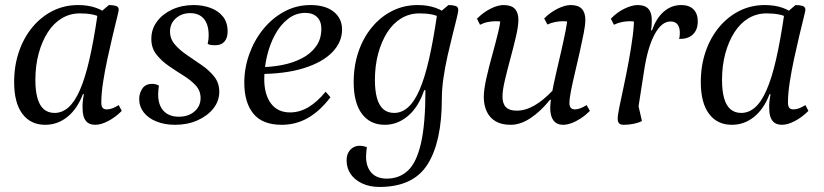

<svg xmlns="http://www.w3.org/2000/svg" viewBox="-20 -482 3262 760"><path d="M159 12Q101 12 68.5 -31.5Q36 -75 36 -157Q36 -222 55 -277.5Q74 -333 108.5 -374.5Q143 -416 189 -439Q235 -462 289 -462Q330 -462 361.5 -450.5Q393 -439 420 -414L417 -386Q405 -397 378 -413Q351 -429 296 -429Q257 -429 224.5 -409.5Q192 -390 169 -354Q146 -318 133 -270Q120 -222 120 -165Q120 -124 128 -94.5Q136 -65 153 -50Q170 -35 196 -35Q226 -35 251 -57Q276 -79 296.5 -126Q317 -173 334 -247Q351 -321 366 -424L411 -462Q428 -462 439 -458.5Q450 -455 450 -443Q450 -439 443 -411Q436 -383 426 -341Q416 -299 405.5 -250.5Q395 -202 388 -156.5Q381 -111 381 -76Q381 -62 386 -55.5Q391 -49 403 -49Q414 -49 425.5 -53.5Q437 -58 450 -66L462 -43Q437 -18 408.5 -3Q380 12 357 12Q332 12 319.5 -4Q307 -20 307 -51Q306 -63 307.5 -78Q309 -93 312 -109H308Q286 -51 247 -19.5Q208 12 159 12Z M673 12Q632 12 599.5 -1Q567 -14 549 -37Q531 -60 531 -90Q531 -113 543.5 -131.5Q556 -150 582 -150Q589 -150 595.5 -148.5Q602 -147 609 -143Q608 -135 607 -126.5Q606 -118 606 -109Q606 -66 627.5 -43Q649 -20 688 -20Q726 -20 750 -41Q774 -62 774 -94Q774 -123 754.5 -144Q735 -165 706 -183Q677 -201 648 -221Q619 -241 599 -266.5Q579 -292 579 -328Q579 -367 601.5 -397Q624 -427 662 -444.5Q700 -462 747 -462Q782 -462 812.5 -451Q843 -440 862 -417Q881 -394 881 -357Q881 -332 868.5 -317.5Q856 -303 833 -303Q826 -303 818.5 -303.5Q811 -304 802 -308Q804 -316 805 -325Q806 -334 806 -342Q806 -385 787 -407.5Q768 -430 733 -430Q699 -430 676 -409.5Q653 -389 653 -357Q653 -328 672.5 -305.5Q692 -283 721 -263.5Q750 -244 779.5 -223.5Q809 -203 828.5 -178Q848 -153 848 -119Q848 -82 824.5 -52.5Q801 -23 761.5 -5.5Q722 12 673 12Z M1095 12Q1019 12 983 -32Q947 -76 947 -155Q947 -212 966.5 -267Q986 -322 1021.5 -366Q1057 -410 1105 -436Q1153 -462 1209 -462Q1268 -462 1301 -435.5Q1334 -409 1334 -365Q1334 -315 1295 -275Q1256 -235 1182 -212Q1108 -189 1002 -189L1004 -216Q1052 -216 1096 -224.5Q1140 -233 1175.5 -251.5Q1211 -270 1231.5 -299Q1252 -328 1252 -368Q1252 -398 1235 -414.5Q1218 -431 1189 -431Q1151 -431 1120.5 -407.5Q1090 -384 1069 -345.5Q1048 -307 1037 -260.5Q1026 -214 1026 -169Q1026 -108 1052.5 -72.5Q1079 -37 1128 -37Q1166 -37 1200.5 -57.5Q1235 -78 1269 -119L1288 -97Q1247 -43 1199.5 -15.5Q1152 12 1095 12Z M1482 258Q1444 258 1414.5 244.5Q1385 231 1368.5 207.5Q1352 184 1352 153Q1352 134 1359 121.5Q1366 109 1377.5 102Q1389 95 1404 95Q1411 95 1418 96.5Q1425 98 1432 100Q1431 110 1430 119.5Q1429 129 1429 138Q1429 178 1450 201.5Q1471 225 1511 225Q1561 225 1595 193Q1629 161 1646.5 84.5Q1664 8 1664 -125H1659Q1637 -59 1595.5 -23.5Q1554 12 1503 12Q1445 12 1412.5 -31.5Q1380 -75 1380 -157Q1380 -222 1399 -277.5Q1418 -333 1452.5 -374.5Q1487 -416 1533 -439Q1579 -462 1633 -462Q1674 -462 1705.5 -450.5Q1737 -439 1764 -414L1761 -386Q1749 -397 1722 -413Q1695 -429 1640 -429Q1601 -429 1568.5 -409.5Q1536 -390 1513 -354Q1490 -318 1477 -270Q1464 -222 1464 -165Q1464 -124 1472 -94.5Q1480 -65 1497 -50Q1514 -35 1540 -35Q1570 -35 1595 -57Q1620 -79 1640.5 -126Q1661 -173 1678 -247Q1695 -321 1710 -424L1755 -462Q1772 -462 1783 -458.5Q1794 -455 1794 -443Q1794 -435 1787.5 -408.5Q1781 -382 1771.5 -344.5Q1762 -307 1752 -263Q1742 -219 1735.5 -174.5Q1729 -130 1729 -92Q1729 79 1672.5 168.5Q1616 258 1482 258Z M2002 12Q1965 12 1941.5 -2Q1918 -16 1906.5 -41Q1895 -66 1895 -98Q1895 -127 1905 -171.5Q1915 -216 1928.5 -264.5Q1942 -313 1952 -354.5Q1962 -396 1962 -420L1975 -392Q1970 -395 1962 -396.5Q1954 -398 1943 -398Q1928 -398 1912 -395Q1896 -392 1880 -384L1868 -408Q1894 -434 1922.5 -448Q1951 -462 1973 -462Q2004 -462 2018 -447Q2032 -432 2032 -403Q2032 -379 2022.5 -338Q2013 -297 2000.5 -251Q1988 -205 1978.5 -164.5Q1969 -124 1969 -100Q1969 -72 1982.5 -58Q1996 -44 2025 -44Q2060 -44 2095.5 -64.5Q2131 -85 2168 -124L2182 -87H2157Q2120 -41 2080 -14.5Q2040 12 2002 12ZM2209 12Q2184 12 2171 -5Q2158 -22 2158 -54Q2158 -76 2164.5 -112Q2171 -148 2181 -191Q2191 -234 2201 -277.5Q2211 -321 2218.5 -358.5Q2226 -396 2227 -420L2241 -392Q2236 -395 2228 -396.5Q2220 -398 2208 -398Q2194 -398 2178 -395Q2162 -392 2147 -385L2134 -409Q2159 -434 2188 -448Q2217 -462 2239 -462Q2269 -462 2283 -447Q2297 -432 2297 -403Q2297 -384 2290.5 -350.5Q2284 -317 2275 -277Q2266 -237 2256.5 -197Q2247 -157 2240.5 -124.5Q2234 -92 2234 -74Q2234 -49 2256 -49Q2266 -49 2277.5 -53.5Q2289 -58 2302 -66L2315 -43Q2298 -26 2279 -13.5Q2260 -1 2242 5.5Q2224 12 2209 12Z M2449 12Q2436 12 2430.5 6Q2425 0 2425 -12Q2425 -26 2432 -60Q2439 -94 2449 -140.5Q2459 -187 2468.5 -238.5Q2478 -290 2484.5 -339Q2491 -388 2489 -426L2505 -392Q2504 -394 2494 -396Q2484 -398 2473 -398Q2459 -398 2443 -395Q2427 -392 2410 -384L2398 -408Q2423 -434 2452.5 -448Q2482 -462 2504 -462Q2533 -462 2546.5 -447Q2560 -432 2560 -403Q2560 -394 2559.5 -384Q2559 -374 2557 -362H2561Q2577 -409 2607 -435.5Q2637 -462 2677 -462Q2708 -462 2725 -445Q2742 -428 2742 -397Q2742 -364 2722.5 -345.5Q2703 -327 2668 -328Q2670 -335 2670.5 -341Q2671 -347 2671 -353Q2671 -373 2662 -385Q2653 -397 2634 -397Q2599 -397 2571.5 -346.5Q2544 -296 2530 -205L2504 -38L2501 -90L2521 -3Q2508 4 2488.5 8Q2469 12 2449 12Z M2877 12Q2819 12 2786.5 -31.5Q2754 -75 2754 -157Q2754 -222 2773 -277.5Q2792 -333 2826.5 -374.5Q2861 -416 2907 -439Q2953 -462 3007 -462Q3048 -462 3079.5 -450.5Q3111 -439 3138 -414L3135 -386Q3123 -397 3096 -413Q3069 -429 3014 -429Q2975 -429 2942.5 -409.5Q2910 -390 2887 -354Q2864 -318 2851 -270Q2838 -222 2838 -165Q2838 -124 2846 -94.5Q2854 -65 2871 -50Q2888 -35 2914 -35Q2944 -35 2969 -57Q2994 -79 3014.5 -126Q3035 -173 3052 -247Q3069 -321 3084 -424L3129 -462Q3146 -462 3157 -458.5Q3168 -455 3168 -443Q3168 -439 3161 -411Q3154 -383 3144 -341Q3134 -299 3123.5 -250.5Q3113 -202 3106 -156.5Q3099 -111 3099 -76Q3099 -62 3104 -55.5Q3109 -49 3121 -49Q3132 -49 3143.5 -53.5Q3155 -58 3168 -66L3180 -43Q3155 -18 3126.5 -3Q3098 12 3075 12Q3050 12 3037.5 -4Q3025 -20 3025 -51Q3024 -63 3025.5 -78Q3027 -93 3030 -109H3026Q3004 -51 2965 -19.5Q2926 12 2877 12Z"/></svg>

Font: Petrona
Style: Italic
Weight: 400
Italic angle: -9°
Designer: Ringo R. Seeber
Foundry: Ringo R. Seeber
Version: Version 2.001; ttfautohint (v1.8.3)